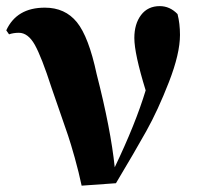

<svg xmlns="http://www.w3.org/2000/svg" viewBox="-20 -583 644 612"><path d="M8.8 -473.6 0 -486.3Q33.2 -558.6 123 -558.6Q187.5 -558.6 225.1 -512.2Q262.7 -465.8 288.1 -346.7Q333 -171.9 345.7 -49.8Q412.1 -188.5 444.3 -294.9Q408.2 -412.1 408.2 -461.9Q408.2 -506.8 429.7 -535.2Q451.2 -563.5 489.3 -563.5Q521.5 -563.5 545.9 -538.1Q553.7 -507.8 553.7 -471.7Q553.7 -412.1 518.6 -321.8Q483.4 -231.4 446.3 -165Q409.2 -98.6 349.6 1L240.2 8.8Q231.4 -33.2 218.3 -80.1Q205.1 -127 196.8 -151.4Q188.5 -175.8 168.5 -233.4Q148.4 -291 144.5 -302.7Q112.3 -402.3 90.8 -440.4Q69.3 -478.5 40 -478.5Q23.4 -478.5 8.8 -473.6Z"/></svg>

Font: Bpmf Zihi Serif Heavy
Style: Heavy
Weight: 900
Foundry: But Ko
Version: Version 1.320